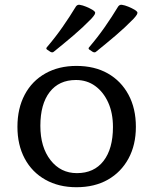

<svg xmlns="http://www.w3.org/2000/svg" viewBox="-20 -776 642 804"><path d="M383 -560Q377 -554 368 -559L356 -567Q347 -572 354 -579Q389 -620 419 -663Q449 -706 475 -749Q481 -757 490 -756Q503 -754 517.5 -748Q532 -742 544 -735Q552 -730 554.5 -726Q557 -722 553.5 -715.5Q550 -709 539 -697Q504 -661 464 -627Q424 -593 383 -560ZM206 -560Q200 -554 191 -559L179 -567Q170 -572 177 -579Q212 -620 242 -663Q272 -706 298 -749Q304 -757 313 -756Q326 -754 340.5 -748Q355 -742 367 -735Q375 -730 377.5 -726Q380 -722 376.5 -715.5Q373 -709 362 -697Q327 -661 287 -627Q247 -593 206 -560ZM300 8Q226 8 170 -23.5Q114 -55 83.5 -112Q53 -169 53 -245Q53 -322 83.5 -379.5Q114 -437 170 -468.5Q226 -500 300 -500Q376 -500 431.5 -468.5Q487 -437 518 -379.5Q549 -322 549 -245Q549 -169 518 -112Q487 -55 431.5 -23.5Q376 8 300 8ZM302 -51Q374 -51 413.5 -102Q453 -153 453 -244Q453 -303 433 -347Q413 -391 378.5 -416Q344 -441 298 -441Q227 -441 188 -390.5Q149 -340 149 -249Q149 -160 191.5 -105.5Q234 -51 302 -51Z"/></svg>

Font: Hahmlet
Style: Regular
Weight: 400
Designer: Minjoo Ham & Mark Frömberg
Foundry: hypertype
Version: Version 1.001; ttfautohint (v1.8.3)